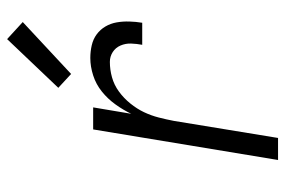

<svg xmlns="http://www.w3.org/2000/svg" viewBox="-151 -651 802 540"><g transform="rotate(-90 250.0 -381.0)"><path d="M70 0 156 -520H218L200 -413Q211 -436 226.5 -457.5Q242 -479 262.5 -495.5Q283 -512 308 -520Q333 -528 357 -528Q375 -528 392.5 -524Q410 -520 423.5 -510Q437 -500 445.5 -485.5Q454 -471 457 -454Q460 -437 459.5 -418.5Q459 -400 456 -382H394Q397 -398 397.5 -413.5Q398 -429 392 -443Q386 -457 373.5 -465Q361 -473 346 -473Q324 -473 302.5 -467Q281 -461 262.5 -447.5Q244 -434 229 -415.5Q214 -397 204.5 -377Q195 -357 189.5 -335.5Q184 -314 180 -293L132 0ZM312 -582 273 -618 410 -762 458 -718Z"/></g></svg>

Font: Iosevka SS18 Light
Style: Italic
Weight: 300
Italic angle: -9°
Monospace: yes
Designer: Belleve Invis
Foundry: Belleve Invis
Version: Version 25.1.1; ttfautohint (v1.8.4)